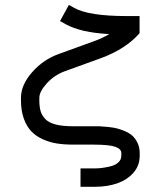

<svg xmlns="http://www.w3.org/2000/svg" viewBox="-20 -564 640 765"><path d="M463.4 45.9Q463.4 29.3 439 20.8Q414.6 12.2 350.6 12.2H270Q235.4 12.2 206.3 7.6Q177.2 2.9 150.1 -9.3Q123 -21.5 104.5 -41Q85.9 -60.5 74.7 -92Q63.5 -123.5 63.5 -164.6V-174.3Q63.5 -225.6 107.9 -276.1Q152.3 -326.7 213.4 -348.6L357.4 -400.9Q386.2 -411.1 415.5 -428.2Q301.3 -434.1 241.2 -467.8L219.2 -480L254.4 -544.4L276.4 -532.2Q334.5 -500 484.9 -500H536.1V-431.6Q480 -368.2 382.8 -332.5L238.8 -280.3Q196.8 -265.1 166.7 -232.2Q136.7 -199.2 136.7 -174.3V-164.6Q136.7 -138.7 141.8 -121.3Q147 -104 160.6 -89.6Q174.3 -75.2 201.4 -68.1Q228.5 -61 270 -61H350.6Q366.7 -61 377.4 -60.8Q388.2 -60.5 409.4 -58.3Q430.7 -56.2 445.6 -52.5Q460.4 -48.8 479 -40.8Q497.6 -32.7 509 -21.7Q520.5 -10.7 528.6 6.6Q536.6 23.9 536.6 45.9V56.6Q536.6 96.2 511.2 124.8Q485.8 153.3 446.5 166.7Q407.2 180.2 359.9 180.2H300.8V106.9H359.9Q370.6 106.9 383.5 105.5Q396.5 104 416.7 99.6Q437 95.2 450.2 84.2Q463.4 73.2 463.4 56.6Z"/></svg>

Font: Anka/Coder
Style: Regular
Weight: 400
Monospace: yes
Version: Version 001.100